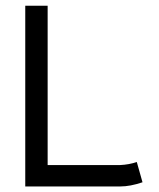

<svg xmlns="http://www.w3.org/2000/svg" viewBox="-20 -654 558 675"><path d="M68.8 1.5V-633.8H147.5V-73.7H401.9Q434.1 -75.2 460.9 -84.5L481 -13.2Q438 1.5 402.8 1.5Z"/></svg>

Font: Fantasque Sans Mono
Style: Regular
Weight: 400
Monospace: yes
Designer: Jany Belluz
Version: Version 1.8.0 ; ttfautohint (v1.8.2)